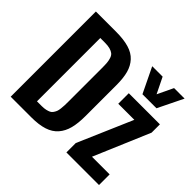

<svg xmlns="http://www.w3.org/2000/svg" viewBox="-182 -1055 1291 1291"><g transform="rotate(45 464.0 -409.0)"><path d="M675.8 -638.2 588.9 -817.9H688L743.2 -705.1L796.9 -817.9H897L809.1 -638.2ZM61 0V-810.1H252Q325.7 -810.1 375.2 -795.4Q424.8 -780.8 454.3 -748.5Q483.9 -716.3 496.3 -670.7Q508.8 -625 508.8 -558.1V-263.2Q508.8 -194.3 496.3 -146.5Q483.9 -98.6 454.6 -64.9Q425.3 -31.2 377 -15.6Q328.6 0 257.8 0ZM208 -103H253.9Q275.4 -103 291.5 -106.7Q307.6 -110.4 318.8 -115.7Q330.1 -121.1 337.6 -132.3Q345.2 -143.6 349.4 -154.1Q353.5 -164.6 355.7 -183.3Q357.9 -202.1 358.4 -217.3Q358.9 -232.4 358.9 -257.8V-567.9Q358.9 -600.1 357.2 -619.9Q355.5 -639.6 349.4 -657.7Q343.3 -675.8 331.5 -685.1Q319.8 -694.3 300.5 -699.7Q281.2 -705.1 252 -705.1H208ZM590.8 0V-88.9L758.8 -478H606V-578.1H901.9V-499L732.9 -101.1H900.9V0Z"/></g></svg>

Font: Oswald Medium
Style: Regular
Weight: 500
Designer: Vernon Adams
Foundry: Vernon Adams
Version: Version 4.103